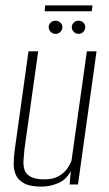

<svg xmlns="http://www.w3.org/2000/svg" viewBox="-20 -686 405 714"><path d="M135 8Q93 8 71 -3.5Q49 -15 40 -33.5Q31 -52 31 -75Q31 -98 34 -123L86 -495H122L71 -132Q69 -111 67.5 -91Q66 -71 71 -55Q76 -39 93.5 -29Q111 -19 145 -19Q178 -19 198.5 -31Q219 -43 230 -59Q241 -75 246 -89L303 -495H339L270 0H239L243 -50Q227 -18 196.5 -5Q166 8 135 8ZM187 -560Q176 -560 168.5 -567.5Q161 -575 161 -585Q161 -595 168.5 -602Q176 -609 187 -609Q197 -609 204.5 -602Q212 -595 212 -585Q212 -575 204.5 -567.5Q197 -560 187 -560ZM272 -560Q262 -560 254.5 -567.5Q247 -575 247 -585Q247 -595 254.5 -602Q262 -609 272 -609Q283 -609 290 -602Q297 -595 297 -585Q297 -575 290 -567.5Q283 -560 272 -560ZM146 -644 148 -666H324L321 -644Z"/></svg>

Font: Alumni Sans Thin ExtraLight
Style: Italic
Weight: 250
Italic angle: -8°
Version: Version 1.016